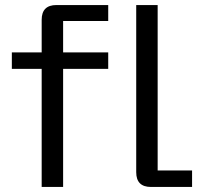

<svg xmlns="http://www.w3.org/2000/svg" viewBox="-20 -742 804 762"><path d="M145.4 -663.3Q145.4 -722 204.1 -722H409.5V-658.7H230.5V0H145.4ZM27 -468.6V-534H409.5V-468.6ZM579.3 0Q520.6 0 520.6 -58.7V-722H605.7V-65.4H742.3V0Z"/></svg>

Font: Mozilla Text ExtraLight
Style: Regular
Weight: 200
Designer: Studio DRAMA
Foundry: Studio DRAMA
Version: Version 1.000